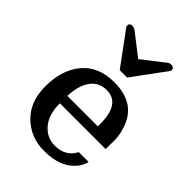

<svg xmlns="http://www.w3.org/2000/svg" viewBox="-227 -888 1005 1005"><g transform="rotate(45 275.0 -385.5)"><path d="M51.8 0ZM507.3 -225.1H168.5Q168.5 -141.1 208.3 -95.2Q248 -49.3 306.6 -49.3Q385.3 -49.3 419.4 -114.3L492.2 -114.7Q481 -62.5 428 -26.4Q375 9.8 285.2 9.8Q195.3 9.8 129.9 -45.9Q51.8 -112.8 51.8 -234.4Q51.8 -356 114 -430.4Q176.3 -504.9 292.5 -504.9Q445.3 -504.9 490.2 -381.8Q508.3 -332.5 508.3 -288.6Q508.3 -244.6 507.3 -225.1ZM394.5 -298.3Q394.5 -447.8 293 -447.8Q235.8 -447.8 203.9 -403.3Q171.9 -358.9 168.9 -280.3H394Q394.5 -289.6 394.5 -298.3ZM267.6 -569.3 134.3 -750.5Q129.9 -757.3 129.9 -761.2Q129.9 -780.8 149.9 -780.8Q166.5 -780.8 184.1 -764.6L294.9 -678.7L405.8 -764.6Q423.3 -780.8 434.6 -780.8Q460 -780.8 460 -763.2Q460 -757.3 455.6 -750.5L322.3 -569.3Z"/></g></svg>

Font: Arbutus Slab
Style: Regular
Weight: 400
Designer: Karolina Lach
Foundry: Karolina Lach
Version: Version 1.001; ttfautohint (v0.92) -l 10 -r 16 -G 200 -x 7 -